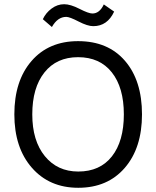

<svg xmlns="http://www.w3.org/2000/svg" viewBox="-20 -882 740 910"><path d="M653 -340Q653 -181 571.5 -86.5Q490 8 351 8Q214 8 131 -87Q48 -182 48 -340Q48 -499 129.5 -593Q211 -687 350 -687Q492 -687 572.5 -593.5Q653 -500 653 -340ZM133 -340Q133 -215 192.5 -142Q252 -69 351 -69Q454 -69 510.5 -141Q567 -213 567 -340Q567 -467 510 -539Q453 -611 350 -611Q248 -611 190.5 -538.5Q133 -466 133 -340ZM294 -802Q253 -802 226 -754L183 -791Q197 -821 224.5 -841.5Q252 -862 284 -862Q314 -862 357 -840Q400 -818 418 -818Q452 -818 472 -861L521 -827Q489 -758 422 -758Q395 -758 352.5 -780Q310 -802 294 -802Z"/></svg>

Font: Hind Madurai
Style: Regular
Weight: 400
Designer: Jyotish Sonowal
Foundry: Indian Type Foundry
Version: Version 1.001;PS 1.0;hotconv 1.0.86;makeotf.lib2.5.63406; tt